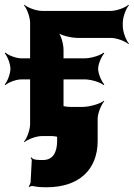

<svg xmlns="http://www.w3.org/2000/svg" viewBox="-36 -574 564 810"><path d="M482 -464V-478C482 -502 496 -539 508 -552L506 -554C493 -542 456 -528 432 -528H141C117 -528 80 -542 67 -554L65 -552C77 -539 91 -502 91 -478V-50C91 -26 77 11 65 24L67 26C80 14 117 0 141 0H182C206 0 246 14 262 26L264 24C249 11 232 -26 232 -50V-364C232 -388 221 -428 208 -440L206 -438C218 -425 264 -414 294 -414H432C456 -414 493 -400 506 -388L508 -390C496 -403 482 -440 482 -464ZM378 -284C378 -304 393 -338 404 -349L401 -352C390 -341 348 -328 323 -328H53C32 -328 -2 -341 -13 -352L-16 -349C-5 -338 8 -304 8 -284C8 -263 -5 -229 -16 -218L-13 -215C-2 -226 32 -239 53 -239H323C348 -239 390 -226 401 -215L404 -218C393 -229 378 -263 378 -284ZM97 90 93 92C95 94 98 99 98 102C98 102 93 196 93 196C92 201 88 209 85 212L88 215C90 212 98 210 103 211C121 215 138 216 161 216C296 216 376 143 376 20V-73C376 -97 392 -134 404 -147L402 -149C389 -137 343 -123 313 -123H260C230 -123 194 -137 181 -149L179 -147C191 -134 205 -97 205 -73V20C205 66 189 101 146 101C129 101 103 102 97 90Z"/></svg>

Font: Asimov
Style: EdgeWide
Weight: 500
Designer: Google
Version: Version 2.000980: 2014